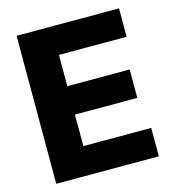

<svg xmlns="http://www.w3.org/2000/svg" viewBox="-106 -797 808 886"><g transform="rotate(-15 298.0 -353.5)"><path d="M53.7 -707H543V-571.3H219.7V-421.9H517.6V-286.1H219.7V-135.7H543.9V0H53.7Z"/></g></svg>

Font: Pretendard Std ExtraBold
Style: Regular
Weight: 800
Designer: Base glyphs from Inter by Rasmus Andersson; Hangeul glyphs from Noto Sans CJK(Source Han Sans) by Jang Soo-young and Kan
Foundry: Kil Hyung-jin
Version: Version 1.309